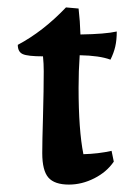

<svg xmlns="http://www.w3.org/2000/svg" viewBox="-20 -489 353 518"><path d="M94 -76Q94 -106 96 -174Q98 -248 98 -297Q98 -317 96 -337Q55 -337 41.5 -343Q28 -349 28 -368Q96 -404 158 -469L192 -466Q196 -432 197 -396Q264 -397 295 -404Q295 -381 291 -363.5Q287 -346 278 -328Q249 -339 195 -340Q192 -298 192 -252Q192 -138 205 -73Q245 -74 281 -82L287 -53Q268 -25 234.5 -8Q201 9 166 9Q127 9 110.5 -10Q94 -29 94 -76Z"/></svg>

Font: Mirza Medium
Style: Regular
Weight: 500
Designer: Arabic design by Kourosh Beigpour, Latin design by Eduardo Tunni, engineering by Lasse Fister
Version: Version 1.0010g